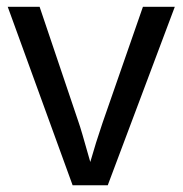

<svg xmlns="http://www.w3.org/2000/svg" viewBox="-20 -548 540 568"><path d="M497.1 -527.8 298.8 0H194.8L2.9 -527.8H97.2L212.9 -185.1Q218.8 -169.4 247.1 -68.8L264.2 -126L283.2 -184.1L402.8 -527.8Z"/></svg>

Font: Libra Sans Modern
Style: Regular
Weight: 400
Foundry: Stefan Peev, Context Ltd
Version: Version 1.000